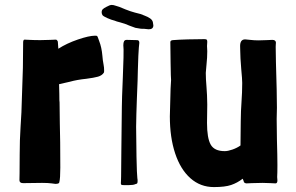

<svg xmlns="http://www.w3.org/2000/svg" viewBox="-20 -744 1203 780"><path d="M151 -1 74 0Q59 0 59 -12Q59 -16 59.5 -39Q60 -62 60 -118Q60 -175 63.5 -228Q67 -281 67 -287L73 -468L74 -571Q74 -582 79 -583Q84 -583 101 -582Q118 -581 144 -581Q164 -581 183.5 -582Q203 -583 207 -583Q210 -583 212.5 -579.5Q215 -576 215 -574L217 -546Q251 -568 296.5 -583.5Q342 -599 366 -599Q372 -599 374 -598Q376 -597 378.5 -589.5Q381 -582 383 -577Q393 -552 396 -517Q397 -501 401 -480Q403 -471 403 -458Q403 -450 402 -449Q394 -437 378 -432.5Q362 -428 331 -424Q292 -420 264 -412L220 -402L221 -362Q221 -329 222 -328L223 -243Q225 -177 225 -63Q225 -19 221 -4Q221 3 205 3Q204 3 189.5 1Q175 -1 151 -1Z M471 0Q471 -3 471.5 -9.5Q472 -16 472 -27L473 -136L475 -310Q475 -338 479 -430Q483 -533 482 -543L481 -560Q481 -571 484 -576.5Q487 -582 495 -582L537 -581Q546 -581 546 -570Q546 -565 545 -560Q544 -555 544 -550Q542 -529 540 -458Q540 -435 536 -341Q535 -310 534 -280.5Q533 -251 533 -229Q533 -181 534.5 -107.5Q536 -34 538 -20Q539 -16 539 -9Q539 -2 537.5 0.5Q536 3 530 4Q522 8 504.5 8Q487 8 483 8Q475 8 473 6.5Q471 5 471 0ZM530 -631 508 -639Q485 -649 468.5 -653Q452 -657 446 -660Q433 -663 416 -670.5Q399 -678 396 -683Q393 -689 393 -694Q393 -702 397.5 -706.5Q402 -711 412 -716Q426 -724 434 -724Q441 -724 450.5 -720.5Q460 -717 465 -716Q493 -704 509.5 -698.5Q526 -693 551 -687Q555 -685 567.5 -680.5Q580 -676 589.5 -669.5Q599 -663 601 -654Q603 -644 603 -641Q603 -625 584 -625Q579 -625 565 -627Q554 -626 530 -631Z M670 -271Q670 -291 673 -384Q675 -410 675 -419L674 -439Q674 -458 673 -490.5Q672 -523 672 -573Q672 -580 682 -581Q707 -583 743.5 -584Q780 -585 810 -585Q818 -585 820 -582.5Q822 -580 822 -574L821 -557L822 -536Q822 -510 819 -482.5Q816 -455 816 -448Q816 -424 819 -389Q820 -375 821 -357Q822 -339 822 -319L821 -245Q821 -183 836 -156.5Q851 -130 893 -130Q906 -130 924.5 -136.5Q943 -143 957 -153Q958 -198 958 -249Q958 -273 959 -293Q960 -313 961 -328Q964 -370 964 -407Q964 -422 960 -464Q956 -512 956 -536Q956 -540 955.5 -554.5Q955 -569 960 -576.5Q965 -584 976 -584Q980 -584 996.5 -582Q1013 -580 1030 -580Q1049 -580 1063.5 -581Q1078 -582 1086 -582Q1101 -582 1101 -570Q1101 -569 1100.5 -565.5Q1100 -562 1100 -554L1101 -491Q1105 -363 1105 -306L1104 -261L1105 -178Q1107 -108 1107 -74Q1107 -39 1106 -25L1107 -11Q1107 1 1099 1Q1092 1 1079 0Q1066 -1 1047 -1L1003 0Q994 1 982 1Q977 1 973.5 -1.5Q970 -4 970 -8L966 -18Q944 -1 919 7.5Q894 16 849 16Q794 16 753.5 -20Q713 -56 691.5 -121Q670 -186 670 -271Z"/></svg>

Font: Barriecito
Style: Regular
Weight: 400
Designer: Pablo Cosgaya & Sergio Jiménez
Foundry: Pablo Cosgaya & Sergio Jiménez
Version: Version 1.001